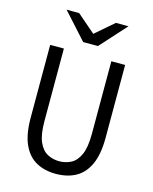

<svg xmlns="http://www.w3.org/2000/svg" viewBox="-135 -1009 885 1110"><g transform="rotate(15 308.0 -454.5)"><path d="M308 12Q240.5 12 190.2 -15.5Q140 -43 112 -103.8Q84 -164.5 84 -265V-700H166V-265Q166 -185 185.5 -141.2Q205 -97.5 237.5 -80.5Q270 -63.5 308 -63.5Q346 -63.5 378.5 -80.5Q411 -97.5 430.5 -141.2Q450 -185 450 -265V-700H532.5V-265Q532.5 -165 504.5 -104Q476.5 -43 426 -15.5Q375.5 12 308 12ZM264 -765 123 -921H198L308 -826L418 -921H493.5L352.5 -765Z"/></g></svg>

Font: Overpass Mono Light
Style: Regular
Weight: 400
Monospace: yes
Version: Version 4.000